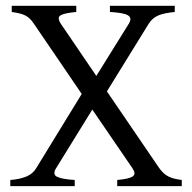

<svg xmlns="http://www.w3.org/2000/svg" viewBox="-20 -635 655 655"><path d="M379.9 0V-21Q401.4 -22.9 414.6 -26.1Q427.7 -29.3 433.6 -33.9Q439.5 -38.6 438.7 -45.4Q438 -52.2 431.2 -62L294.9 -261.2L171.9 -62Q158.2 -40.5 174.1 -32.2Q189.9 -23.9 234.9 -21V0H15.1V-21Q46.9 -23.4 69.3 -32.5Q91.8 -41.5 104 -62L258.8 -314.5L96.2 -553.2Q88.9 -564 82 -570.8Q75.2 -577.6 66.7 -582Q58.1 -586.4 47.1 -589.1Q36.1 -591.8 20 -594.2V-615.2H240.2V-594.2Q198.7 -590.3 186.3 -582.5Q173.8 -574.7 188 -553.2L308.6 -376L418.9 -553.2Q425.8 -564.5 424.8 -571.5Q423.8 -578.6 415.5 -583.3Q407.2 -587.9 392.1 -590.3Q377 -592.8 355 -594.2V-615.2H576.2V-594.2Q558.6 -592.3 544.7 -589.6Q530.8 -586.9 520 -582.3Q509.3 -577.6 501.2 -570.6Q493.2 -563.5 486.8 -553.2L344.7 -323.2L522.9 -62Q530.3 -51.8 537.8 -44.7Q545.4 -37.6 554.4 -33Q563.5 -28.3 574.7 -25.6Q585.9 -22.9 600.1 -21V0Z"/></svg>

Font: Noto Serif Devanagari
Style: Bold
Weight: 700
Designer: Monotype Design Team
Foundry: Monotype Imaging Inc.
Version: Version 1.01